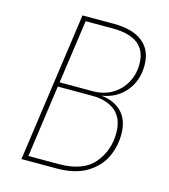

<svg xmlns="http://www.w3.org/2000/svg" viewBox="-103 -763 744 846"><g transform="rotate(15 268.5 -340.5)"><path d="M470 -219Q470 -164 447 -114.5Q424 -65 371 -32.5Q318 0 233 0H73L169 -681H311Q398 -681 444 -644.5Q490 -608 490 -539Q490 -468 449 -419.5Q408 -371 341 -361Q400 -355 435 -319.5Q470 -284 470 -219ZM148 -370H298Q349 -370 387 -392.5Q425 -415 446 -453.5Q467 -492 467 -538Q467 -660 312 -660H189ZM447 -219Q447 -284 408.5 -317Q370 -350 300 -350H145L99 -21H236Q348 -21 397.5 -79.5Q447 -138 447 -219Z"/></g></svg>

Font: Fira Sans Condensed Thin
Style: Italic
Weight: 250
Width: 3
Italic angle: -8°
Designer: Carrois Corporate & Edenspiekermann AG
Foundry: Carrois Corporate GbR & Edenspiekermann AG
Version: Version 4.203